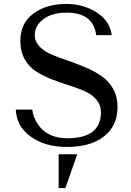

<svg xmlns="http://www.w3.org/2000/svg" viewBox="-20 -732 665 972"><path d="M60 -177H144Q145 -157 154.5 -134.5Q164 -112 183 -88Q202 -64 237.5 -48Q273 -32 319 -32Q491 -32 491 -163Q491 -200 468.5 -227Q446 -254 410 -270Q374 -286 330.5 -299.5Q287 -313 243.5 -330Q200 -347 164 -369.5Q128 -392 105.5 -431.5Q83 -471 83 -525Q83 -614 148.5 -663Q214 -712 316 -712Q401 -712 468 -670Q535 -628 546 -554H467Q452 -668 318 -668Q243 -668 199.5 -635Q156 -602 156 -555Q156 -522 179 -497.5Q202 -473 239 -457Q276 -441 320.5 -426Q365 -411 410 -392Q455 -373 492 -348.5Q529 -324 552 -283.5Q575 -243 575 -190Q575 -95 506.5 -41.5Q438 12 318 12Q208 12 135.5 -40.5Q63 -93 60 -177ZM371 49 311 220H277V49Z"/></svg>

Font: Tenor Sans
Style: Regular
Weight: 400
Designer: Denis Masharov
Foundry: Denis Masharov
Version: Version 1.1